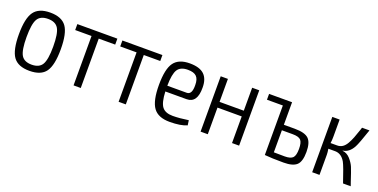

<svg xmlns="http://www.w3.org/2000/svg" viewBox="-20 -1031 3105 1578"><g transform="rotate(20 1532.0 -242.5)"><path d="M412 -242Q412 -103 371 -45.5Q330 12 229 12Q129 12 87.5 -45.5Q46 -103 46 -242Q46 -381 87.5 -439Q129 -497 229 -497Q329 -497 370.5 -439.5Q412 -382 412 -242ZM320.5 -399Q295 -442 229 -442Q163 -442 138 -399Q113 -356 113 -242Q113 -128 138 -85Q163 -42 229 -42Q295 -42 320.5 -85Q346 -128 346 -242Q346 -356 320.5 -399Z M819 -432H675V0H612V-432H469V-484H819Z M1213 -432H1069V0H1006V-432H863V-484H1213Z M1463 -43Q1522 -43 1600 -55L1606 -12Q1552 12 1455 12Q1355 12 1312.5 -46.5Q1270 -105 1270 -244Q1270 -384 1311.5 -440.5Q1353 -497 1449 -497Q1535 -497 1575 -459.5Q1615 -422 1615 -346Q1617 -211 1523 -211H1338Q1342 -115 1370 -79Q1398 -43 1463 -43ZM1452 -442Q1388 -442 1363 -403Q1338 -364 1337 -261H1507Q1553 -261 1551 -345Q1551 -396 1528 -419Q1505 -442 1452 -442Z M2060 -484V0H1998V-233H1786V0H1723V-484H1786V-283H1998V-484Z M2347 -287H2442Q2531 -287 2564.5 -254.5Q2598 -222 2598 -140Q2598 -56 2564.5 -25Q2531 6 2451 6Q2346 6 2285 0V-433H2146V-484H2347ZM2442 -45Q2493 -45 2512.5 -65Q2532 -85 2532 -143Q2532 -198 2513.5 -218.5Q2495 -239 2442 -239H2347V-46Q2372 -45 2442 -45Z M2874 -253V-251Q2913 -247 2941.5 -215Q2970 -183 2983.5 -150.5Q2997 -118 3026 -29Q3028 -23 3029.5 -19.5Q3031 -16 3032.5 -10.5Q3034 -5 3036 0H2969Q2924 -135 2906 -168Q2873 -226 2819 -227H2758Q2763 -197 2763 -176V0H2699V-484H2763V-334Q2763 -302 2759 -277H2816Q2843 -277 2863 -290.5Q2883 -304 2898.5 -331Q2914 -358 2926 -389Q2938 -420 2953 -465Q2954 -469 2955 -471.5Q2956 -474 2957 -477.5Q2958 -481 2959 -484H3024Q2981 -356 2963 -323Q2929 -260 2874 -253Z"/></g></svg>

Font: exo2condensed_l
Style: Regular
Weight: 300
Width: 3
Designer: Natanael Gama
Version: Version 1.001;PS 001.001;hotconv 1.0.70;makeotf.lib2.5.58329